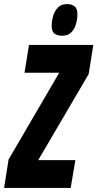

<svg xmlns="http://www.w3.org/2000/svg" viewBox="-53 -920 477 940"><path d="M-33 0 -11 -139 237 -564H67L89 -700H404L381 -557L134 -136H316L293 0ZM251 -745Q229 -745 214.5 -755Q200 -765 200 -794Q200 -817 207 -841.5Q214 -866 230.5 -883Q247 -900 275 -900Q297 -900 311.5 -889.5Q326 -879 326 -850Q326 -827 319 -802.5Q312 -778 296 -761.5Q280 -745 251 -745Z"/></svg>

Font: Georama ExtraCondensed ExtraBold
Style: Italic
Weight: 800
Width: 2
Italic angle: -9°
Designer: Jean-Baptiste Levee
Foundry: Production Type
Version: Version 1.000